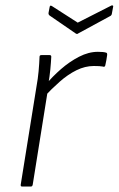

<svg xmlns="http://www.w3.org/2000/svg" viewBox="-20 -684 435 704"><path d="M61 0Q55 0 56 -7L114 -368Q119 -395 121.5 -422.5Q124 -450 125 -476Q125 -482 132 -482H162Q168 -482 168 -476Q167 -455 164.5 -429Q162 -403 157 -375L155 -351L100 -7Q99 -3 97.5 -1.5Q96 0 92 0ZM141 -328 148 -374Q172 -403 203.5 -430.5Q235 -458 270 -476Q305 -494 339 -494Q360 -494 369 -491Q372 -490 372.5 -488Q373 -486 373 -483Q372 -474 370 -463.5Q368 -453 366 -444Q364 -437 357 -440Q352 -441 344 -441.5Q336 -442 324 -442Q292 -442 260.5 -426.5Q229 -411 199 -384.5Q169 -358 141 -328ZM387 -663Q390 -665 393 -664Q396 -663 395 -660L390 -633Q389 -627 382 -624L266 -561Q263 -558 258 -561L162 -627Q157 -631 158 -637L162 -658Q163 -666 170 -662L265 -601Z"/></svg>

Font: Sofia Sans ExtraLight
Style: Italic
Weight: 250
Italic angle: -9°
Version: Version 4.100-B